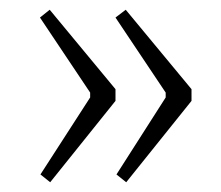

<svg xmlns="http://www.w3.org/2000/svg" viewBox="-20 -428 454 394"><path d="M238 -408 373 -245V-221L239 -54L219 -70L320 -228V-238L217 -392ZM82 -408 217 -245V-221L83 -54L63 -70L165 -228V-238L62 -392Z"/></svg>

Font: Grenze Gotisch ExtraLight
Style: Regular
Weight: 200
Designer: Renata Polastri
Foundry: Omnibus-Type
Version: Version 1.001